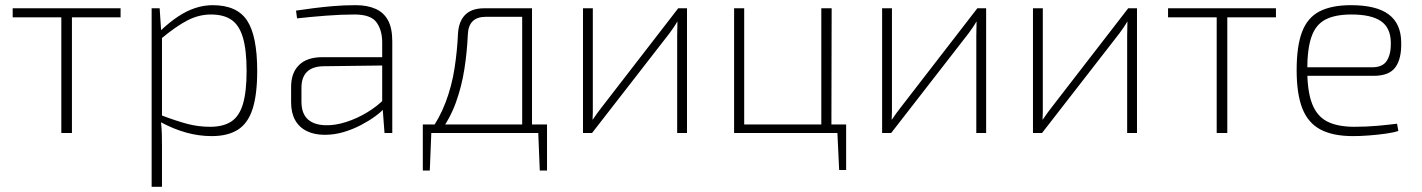

<svg xmlns="http://www.w3.org/2000/svg" viewBox="-20 -514 5495 742"><path d="M258 -482V0H217V-482ZM446 -482V-447H29V-482Z M802 -494Q896 -494 935 -434.5Q974 -375 974 -240Q974 -148 956 -92.5Q938 -37 899 -12.5Q860 12 798 12Q749 12 700 -1.5Q651 -15 601 -42L602 -69Q660 -47 703 -35.5Q746 -24 792 -24Q843 -24 874 -44.5Q905 -65 919 -112.5Q933 -160 933 -240Q933 -320 919 -368Q905 -416 875 -437Q845 -458 795 -458Q749 -458 705 -435.5Q661 -413 602 -364L601 -396Q635 -428 668 -450Q701 -472 734.5 -483Q768 -494 802 -494ZM597 -482 603 -391 606 -385V-56L602 -44Q605 -17 605.5 5Q606 27 606 53V208H566V-482Z M1355 -494Q1399 -494 1431 -480Q1463 -466 1479.5 -435.5Q1496 -405 1496 -354V0H1466L1458 -106L1457 -113V-354Q1456 -400 1434 -429Q1412 -458 1350 -458Q1299 -458 1240.5 -453.5Q1182 -449 1128 -443L1124 -473Q1157 -478 1192.5 -482.5Q1228 -487 1268.5 -490.5Q1309 -494 1355 -494ZM1471 -293 1470 -261 1229 -258Q1187 -257 1166 -236Q1145 -215 1145 -175V-121Q1145 -76 1169 -53.5Q1193 -31 1239 -30Q1275 -29 1317.5 -42.5Q1360 -56 1399.5 -80Q1439 -104 1467 -133V-98Q1454 -82 1430 -64.5Q1406 -47 1374.5 -30.5Q1343 -14 1307.5 -3.5Q1272 7 1235 7Q1195 7 1165.5 -7.5Q1136 -22 1120.5 -50Q1105 -78 1105 -118V-178Q1105 -233 1136 -263Q1167 -293 1225 -293Z M2024 -482V-449H1857Q1791 -449 1788 -381Q1785 -313 1774.5 -246Q1764 -179 1741.5 -117Q1719 -55 1678 0H1638Q1679 -57 1702.5 -119.5Q1726 -182 1736.5 -249.5Q1747 -317 1750 -385Q1753 -432 1778 -457Q1803 -482 1851 -482ZM1647 -5 1641 145H1614V-5ZM2094 -33V0H1614V-33ZM2094 -5V145H2066L2060 -5ZM2036 -482V0H1998V-482Z M2635 -482V0H2597V-375Q2597 -389 2597.5 -402.5Q2598 -416 2598 -430H2597Q2591 -419 2583 -407.5Q2575 -396 2567 -385L2268 0H2233V-482H2271V-110Q2271 -95 2271 -81Q2271 -67 2270 -52H2271Q2279 -64 2288 -76.5Q2297 -89 2305 -99L2601 -482Z M2856 -482V0H2817V-482ZM3250 -33V0H2850V-33ZM3194 -482 3193 0H3154V-482ZM3250 -5V143H3223L3216 -5Z M3791 -482V0H3753V-375Q3753 -389 3753.5 -402.5Q3754 -416 3754 -430H3753Q3747 -419 3739 -407.5Q3731 -396 3723 -385L3424 0H3389V-482H3427V-110Q3427 -95 3427 -81Q3427 -67 3426 -52H3427Q3435 -64 3444 -76.5Q3453 -89 3461 -99L3757 -482Z M4374 -482V0H4336V-375Q4336 -389 4336.5 -402.5Q4337 -416 4337 -430H4336Q4330 -419 4322 -407.5Q4314 -396 4306 -385L4007 0H3972V-482H4010V-110Q4010 -95 4010 -81Q4010 -67 4009 -52H4010Q4018 -64 4027 -76.5Q4036 -89 4044 -99L4340 -482Z M4723 -482V0H4682V-482ZM4911 -482V-447H4494V-482Z M5201 -494Q5299 -494 5346.5 -458.5Q5394 -423 5395 -352Q5397 -288 5373 -254.5Q5349 -221 5289 -221H5009V-254H5283Q5324 -254 5340 -280Q5356 -306 5355 -350Q5354 -407 5316.5 -432.5Q5279 -458 5203 -458Q5139 -458 5101.5 -438Q5064 -418 5048 -371Q5032 -324 5032 -245Q5032 -161 5051 -112.5Q5070 -64 5110 -44Q5150 -24 5214 -24Q5261 -24 5305 -28Q5349 -32 5379 -36L5384 -8Q5367 -2 5335.5 2.5Q5304 7 5270 9.5Q5236 12 5209 12Q5131 12 5083 -13.5Q5035 -39 5013 -95Q4991 -151 4991 -243Q4991 -336 5012 -391Q5033 -446 5079.5 -470Q5126 -494 5201 -494Z"/></svg>

Font: Exo 2 ExtraLight
Style: Regular
Weight: 250
Designer: Natanael Gama
Foundry: Natanael Gama
Version: Version 2.010